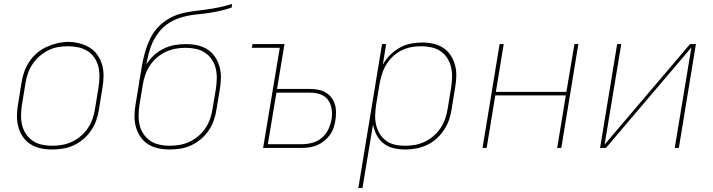

<svg xmlns="http://www.w3.org/2000/svg" viewBox="-20 -755 3640 980"><path d="M246 8Q216 8 187.5 2Q159 -4 135.5 -19Q112 -34 96.5 -57Q81 -80 73.5 -107.5Q66 -135 66.5 -164.5Q67 -194 72 -223L90 -333Q94 -361 103.5 -388Q113 -415 129.5 -440Q146 -465 169 -484.5Q192 -504 218.5 -516Q245 -528 273.5 -534.5Q302 -541 329 -541Q358 -541 386.5 -533.5Q415 -526 438.5 -511.5Q462 -497 478 -473.5Q494 -450 501.5 -423Q509 -396 508.5 -366Q508 -336 503 -307L485 -197Q481 -169 471.5 -141.5Q462 -114 445.5 -89.5Q429 -65 406 -45.5Q383 -26 356.5 -13.5Q330 -1 301.5 3.5Q273 8 246 8ZM246 -11Q271 -11 297 -15.5Q323 -20 347.5 -31.5Q372 -43 393 -61Q414 -79 429 -101.5Q444 -124 452.5 -149Q461 -174 465 -200L483 -310Q487 -336 487.5 -363Q488 -390 482 -415Q476 -440 461.5 -461Q447 -482 426 -495Q405 -508 379 -513.5Q353 -519 327 -519Q301 -519 275.5 -514.5Q250 -510 226 -498Q202 -486 181.5 -468Q161 -450 146 -427.5Q131 -405 122.5 -380.5Q114 -356 110 -330L92 -220Q88 -194 87.5 -167.5Q87 -141 93 -116Q99 -91 113 -70.5Q127 -50 147.5 -36Q168 -22 194 -16.5Q220 -11 246 -11Z M846 8Q816 8 787.5 2Q759 -4 735.5 -19Q712 -34 696.5 -57Q681 -80 673.5 -107.5Q666 -135 666.5 -164.5Q667 -194 672 -223L689 -325Q690 -335 691.5 -344.5Q693 -354 695 -363Q700 -395 706 -427.5Q712 -460 721.5 -493Q731 -526 746 -557Q761 -588 784.5 -614Q808 -640 838.5 -658Q869 -676 901.5 -685Q934 -694 967.5 -698Q1001 -702 1034 -706.5Q1067 -711 1100 -718Q1133 -725 1165 -735L1162 -716Q1135 -707 1107 -700.5Q1079 -694 1050.5 -689.5Q1022 -685 994 -682.5Q966 -680 937.5 -674.5Q909 -669 881.5 -658Q854 -647 830 -629Q806 -611 788 -587Q770 -563 758 -536.5Q746 -510 739 -482Q732 -454 727 -426Q743 -452 766 -473Q789 -494 816 -507Q843 -520 871.5 -525Q900 -530 929 -530Q958 -530 986.5 -524Q1015 -518 1038.5 -503Q1062 -488 1077.5 -465Q1093 -442 1100.5 -414.5Q1108 -387 1107.5 -357.5Q1107 -328 1102 -299L1085 -197Q1081 -169 1071.5 -141.5Q1062 -114 1045.5 -89.5Q1029 -65 1006 -45.5Q983 -26 956.5 -13.5Q930 -1 901.5 3.5Q873 8 846 8ZM846 -11Q871 -11 897 -15.5Q923 -20 947.5 -31.5Q972 -43 993 -61Q1014 -79 1029 -101.5Q1044 -124 1052.5 -149Q1061 -174 1065 -200L1082 -302Q1086 -328 1086.5 -354.5Q1087 -381 1081 -406Q1075 -431 1061 -451.5Q1047 -472 1026.5 -486Q1006 -500 980 -505.5Q954 -511 928 -511Q902 -511 876.5 -506.5Q851 -502 826.5 -490.5Q802 -479 781 -461Q760 -443 745 -420.5Q730 -398 721.5 -373Q713 -348 709 -323L692 -220Q688 -194 687.5 -167.5Q687 -141 693 -116Q699 -91 713 -70.5Q727 -50 747.5 -36Q768 -22 794 -16.5Q820 -11 846 -11Z M1323 0 1408 -511H1265L1269 -530H1432L1394 -301H1563Q1584 -301 1604.5 -297Q1625 -293 1642 -283Q1659 -273 1671 -257.5Q1683 -242 1689 -223Q1695 -204 1695 -183Q1695 -162 1692 -141Q1689 -121 1682.5 -102Q1676 -83 1663.5 -66Q1651 -49 1634.5 -35.5Q1618 -22 1599 -14Q1580 -6 1560 -3Q1540 0 1521 0ZM1521 -19Q1547 -19 1573.5 -26Q1600 -33 1621.5 -50.5Q1643 -68 1655 -93Q1667 -118 1672 -144Q1675 -161 1674.5 -179.5Q1674 -198 1669.5 -214Q1665 -230 1655 -244Q1645 -258 1630.5 -266.5Q1616 -275 1598.5 -278.5Q1581 -282 1563 -282H1391L1347 -19Z M1809 205 1930 -530H1951L1934 -425Q1949 -452 1971.5 -474.5Q1994 -497 2021 -512Q2048 -527 2077.5 -532.5Q2107 -538 2136 -538Q2165 -538 2193 -531.5Q2221 -525 2243.5 -510Q2266 -495 2281 -471.5Q2296 -448 2303 -421Q2310 -394 2309 -365Q2308 -336 2303 -307L2285 -197Q2281 -169 2271.5 -142Q2262 -115 2245.5 -90.5Q2229 -66 2206.5 -46Q2184 -26 2157.5 -14Q2131 -2 2103 3Q2075 8 2047 8Q2017 8 1988 1Q1959 -6 1937 -23.5Q1915 -41 1902 -66.5Q1889 -92 1884 -120L1830 205ZM2047 -11Q2073 -11 2098.5 -15.5Q2124 -20 2148 -31.5Q2172 -43 2193 -61Q2214 -79 2229 -102Q2244 -125 2252.5 -149.5Q2261 -174 2265 -200L2283 -310Q2287 -336 2287.5 -362.5Q2288 -389 2282 -413.5Q2276 -438 2262.5 -459Q2249 -480 2228 -494Q2207 -508 2181.5 -513.5Q2156 -519 2130 -519Q2105 -519 2080 -514.5Q2055 -510 2031 -498.5Q2007 -487 1987 -468.5Q1967 -450 1953 -427.5Q1939 -405 1931 -380.5Q1923 -356 1918 -331L1900 -221Q1896 -195 1895 -169Q1894 -143 1899.5 -118.5Q1905 -94 1918 -72.5Q1931 -51 1951 -36.5Q1971 -22 1995.5 -16.5Q2020 -11 2047 -11Z M2443 0 2530 -530H2551L2511 -286H2871L2912 -530H2932L2845 0H2824L2868 -268H2508L2464 0Z M3043 0 3130 -530H3151L3066 -17L3502 -530H3532L3445 0H3424L3509 -513L3073 0Z"/></svg>

Font: Iosevka Curly ThExObl
Style: Regular
Weight: 100
Width: 7
Italic angle: -9°
Monospace: yes
Designer: Belleve Invis
Foundry: Belleve Invis
Version: Version 11.1.0; ttfautohint (v1.8.3)